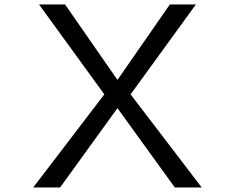

<svg xmlns="http://www.w3.org/2000/svg" viewBox="-20 -805 1040 850"><path d="M152.8 -785.2H268.1L500 -451.2L731.9 -785.2H847.2L558.1 -387.2L873 24.9H753.9L500 -326.2L246.1 24.9H127L441.9 -387.2Z"/></svg>

Font: BIZ UDPGothic
Style: Regular
Weight: 400
Designer: TypeBank Co., Ltd.
Foundry: Morisawa Inc.
Version: Version 1.051